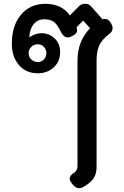

<svg xmlns="http://www.w3.org/2000/svg" viewBox="-20 -623 652 1006"><path d="M394 363Q371 363 349 327Q345 320 345 313Q345 296 369 282Q386 269 386 248V-304Q386 -408 452 -475L416 -515L381 -480Q384 -473 384 -465Q384 -446 358 -434Q345 -427 335 -427Q314 -427 300 -454Q283 -491 264.5 -506.5Q246 -522 212 -522Q176 -522 155 -494.5Q134 -467 134 -427Q146 -437 163 -443Q180 -449 198 -449Q237 -449 266 -422Q295 -395 295 -349Q295 -301 261.5 -270Q228 -239 178 -239Q116 -239 79 -282.5Q42 -326 42 -393Q42 -489 90 -546Q138 -603 218 -603Q260 -603 293 -587.5Q326 -572 346 -542L393 -590Q406 -603 427 -603Q445 -603 456 -591L517 -522Q521 -524 528 -524Q546 -524 557 -508Q570 -491 570 -475Q570 -457 550 -443Q515 -416 500.5 -386Q486 -356 486 -304V251Q486 286 472 309Q458 332 421 354Q407 363 394 363ZM223 -345Q223 -364 210 -377.5Q197 -391 178 -391Q158 -391 144 -377.5Q130 -364 130 -345Q130 -325 144 -311.5Q158 -298 178 -298Q197 -298 210 -311.5Q223 -325 223 -345Z"/></svg>

Font: Niramit Medium
Style: Regular
Weight: 500
Designer: Katatrad Aksorn Co.,Ltd.
Foundry: Cadson Demak Co.,Ltd.
Version: Version 1.000; ttfautohint (v1.6)